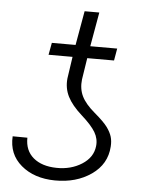

<svg xmlns="http://www.w3.org/2000/svg" viewBox="-50 -705 572 756"><g transform="rotate(5 236.0 -327.0)"><path d="M386.2 -480.5H280.3L267.1 -395.5Q262.7 -358.4 276.9 -329.1Q291 -299.8 328.4 -268.3Q365.7 -236.8 379.9 -217.3Q394 -197.8 399.2 -180.4Q404.3 -163.1 402.8 -141.6Q398.4 -71.8 338.9 -30.3Q279.3 11.2 194.8 10.3Q112.8 9.3 61.5 -34.2Q10.3 -77.6 14.6 -148.4L72.8 -147.9Q71.8 -97.2 105.5 -68.8Q139.2 -40.5 197.3 -39.6Q253.9 -38.6 297.1 -65.9Q340.3 -93.3 345.2 -138.2Q348.6 -167 333.3 -193.1Q317.9 -219.2 278.3 -254.4Q238.8 -289.6 222.2 -322.5Q205.6 -355.5 209.5 -394L222.2 -480.5H127.4L136.2 -528.3H230L253.9 -663.6H312L288.1 -528.3H394.5Z"/></g></svg>

Font: Roboto Light
Style: Italic
Weight: 300
Italic angle: -12°
Designer: Google
Version: Version 2.134; 2016; ttfautohint (v1.6)